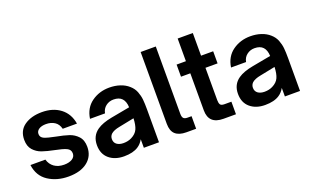

<svg xmlns="http://www.w3.org/2000/svg" viewBox="-85 -1180 2594 1608"><g transform="rotate(-20 1212.0 -376.0)"><path d="M35 -189H168Q181 -144 216 -119.5Q251 -95 303 -95Q347 -95 374.5 -112Q402 -129 402 -160Q402 -194 369.5 -209Q337 -224 269 -237Q204 -250 161 -265Q118 -280 88 -313.5Q58 -347 58 -405Q58 -488 119.5 -530.5Q181 -573 275 -573Q374 -573 439.5 -523Q505 -473 520 -382H393Q382 -426 350 -446.5Q318 -467 274 -467Q234 -467 210.5 -451.5Q187 -436 187 -410Q187 -379 218 -366Q249 -353 316 -340Q385 -327 428.5 -312.5Q472 -298 503.5 -264Q535 -230 535 -170Q535 -87 473.5 -38Q412 11 304 11Q200 11 124 -39Q48 -89 35 -189Z M615 -154Q615 -238 679 -282Q725 -314 810 -330L977 -361Q975 -413 950 -440Q925 -467 875 -467Q836 -467 806.5 -444Q777 -421 770 -382H636Q650 -475 718 -524Q786 -573 876 -573Q927 -573 971 -558.5Q1015 -544 1046 -516Q1077 -489 1091 -453Q1105 -417 1108.5 -381Q1112 -345 1112 -292V0H977V-76Q956 -39 926 -20Q879 11 799 11Q717 11 666 -32.5Q615 -76 615 -154ZM904 -111Q946 -132 962 -167Q978 -202 980 -262L846 -235Q792 -225 768 -203Q750 -185 750 -159Q750 -128 772.5 -111.5Q795 -95 832 -95Q872 -95 904 -111Z M1356 0Q1292 0 1259 -29.5Q1226 -59 1226 -123V-763H1361V-163Q1361 -135 1371.5 -123.5Q1382 -112 1407 -112H1443V0Z M1687 0Q1556 0 1556 -123V-453H1473V-561H1556V-763H1691V-561H1799V-453H1691V-164Q1691 -138 1699.5 -125Q1708 -112 1737 -112H1798V0Z M1872 -154Q1872 -238 1936 -282Q1982 -314 2067 -330L2234 -361Q2232 -413 2207 -440Q2182 -467 2132 -467Q2093 -467 2063.5 -444Q2034 -421 2027 -382H1893Q1907 -475 1975 -524Q2043 -573 2133 -573Q2184 -573 2228 -558.5Q2272 -544 2303 -516Q2334 -489 2348 -453Q2362 -417 2365.5 -381Q2369 -345 2369 -292V0H2234V-76Q2213 -39 2183 -20Q2136 11 2056 11Q1974 11 1923 -32.5Q1872 -76 1872 -154ZM2161 -111Q2203 -132 2219 -167Q2235 -202 2237 -262L2103 -235Q2049 -225 2025 -203Q2007 -185 2007 -159Q2007 -128 2029.5 -111.5Q2052 -95 2089 -95Q2129 -95 2161 -111Z"/></g></svg>

Font: Open Sauce One
Style: Bold
Weight: 700
Designer: Alfredo Marco Pradil
Foundry: Creative Sauce Fz LLC
Version: Version 1.477